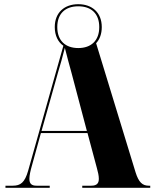

<svg xmlns="http://www.w3.org/2000/svg" viewBox="-20 -895 736 915"><path d="M6 0H217V-10H154C130 -10 120 -20 120 -43C120 -59 125 -81 133 -109L175 -261H397L442 -93C447 -75 451 -58 451 -43C451 -23 443 -10 415 -10H372V0H696V-10H689C659 -10 641 -26 626 -74L438 -689C455 -707 465 -733 465 -766C465 -836 418 -875 353 -875C288 -875 241 -836 241 -766C241 -725 257 -694 282 -677L114 -81C98 -25 78 -10 41 -10H6ZM353 -666C292 -666 253 -701 253 -766C253 -831 292 -865 353 -865C414 -865 453 -831 453 -766C453 -701 414 -666 353 -666ZM178 -271 256 -548C268 -588 278 -623 289 -667C301 -620 311 -583 321 -547L394 -271Z"/></svg>

Font: Noto Serif Display Condensed Black
Style: Regular
Weight: 900
Width: 3
Designer: Monotype Design Team
Foundry: Monotype Imaging Inc.
Version: Version 2.009